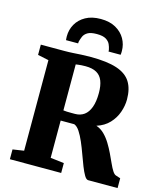

<svg xmlns="http://www.w3.org/2000/svg" viewBox="-141 -1099 1018 1202"><g transform="rotate(15 368.0 -498.0)"><path d="M38.5 0V-63.5L111 -74.5V-661.5L40 -676.5V-743H192Q223.5 -743 250 -744.8Q276.5 -746.5 303 -748Q329.5 -749.5 362.5 -749.5Q468.5 -749.5 531.5 -728.8Q594.5 -708 622.2 -664Q650 -620 650 -550.5Q650 -510 635.2 -467.8Q620.5 -425.5 589 -392Q557.5 -358.5 507.5 -342.5Q537 -332.5 560 -309.8Q583 -287 601 -257.5Q619 -228 633.8 -197Q648.5 -166 660.8 -138.8Q673 -111.5 684.5 -93.8Q696 -76 707.5 -73L736.5 -63.5V0H546Q533.5 0 521 -21Q508.5 -42 495.2 -75.5Q482 -109 468.2 -147.5Q454.5 -186 439 -222Q423.5 -258 406.8 -283.5Q390 -309 371 -316Q361.5 -316 349.8 -316Q338 -316 326 -316Q314 -316 302.8 -316Q291.5 -316 283 -316V-74.5L371 -64V0ZM359 -379.5Q393 -379.5 417.8 -397.2Q442.5 -415 456 -451.8Q469.5 -488.5 469.5 -544.5Q469.5 -591.5 457.2 -622.8Q445 -654 417.8 -669.5Q390.5 -685 345.5 -685Q331 -685 319.5 -684.2Q308 -683.5 299 -682.2Q290 -681 283 -680V-382Q290.5 -380.5 305.8 -380Q321 -379.5 336.2 -379.5Q351.5 -379.5 359 -379.5ZM362 -995.5Q420 -995.5 459.8 -973Q499.5 -950.5 520 -914.2Q540.5 -878 540.5 -835.5Q540.5 -829 540.2 -823Q540 -817 539 -811H460.5Q460.5 -813.5 460.5 -817Q460.5 -820.5 459.5 -824Q456.5 -839.5 449 -856.5Q441.5 -873.5 421.8 -885.8Q402 -898 362 -898Q322 -898 302.2 -885.8Q282.5 -873.5 275.5 -856.2Q268.5 -839 264.5 -824Q264 -820.5 263.8 -817Q263.5 -813.5 263.5 -811H185Q184.5 -817 184 -823.2Q183.5 -829.5 183.5 -836Q183.5 -878.5 204 -914.8Q224.5 -951 264.2 -973.2Q304 -995.5 362 -995.5Z"/></g></svg>

Font: Merriweather 24pt Black
Style: Regular
Weight: 900
Designer: Eben Sorkin
Foundry: Eben Sorkin
Version: Version 2.100